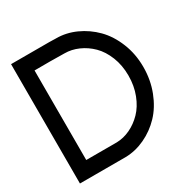

<svg xmlns="http://www.w3.org/2000/svg" viewBox="-178 -958 1092 1116"><g transform="rotate(-30 367.5 -400.5)"><path d="M155 -801Q106 -801 67 -801H43V0H143H146H348H349Q416 -1 480 -31Q544 -61 593 -112.5Q642 -164 671.5 -240Q701 -316 701 -403Q701 -490 670.5 -565.5Q640 -641 590 -691.5Q540 -742 476 -771Q412 -800 344 -800H343Q343 -800 337.5 -800Q332 -800 322 -800.5Q312 -801 298.5 -801Q285 -801 267.5 -801Q250 -801 232.5 -801Q215 -801 194.5 -801Q174 -801 155 -801ZM155 -701Q246 -702 343 -700Q390 -700 435.5 -680Q481 -660 518 -623.5Q555 -587 578 -529.5Q601 -472 601 -403Q601 -334 578.5 -276Q556 -218 519.5 -180.5Q483 -143 438.5 -122Q394 -101 348 -100H146H143V-701Q145 -701 149 -701Q153 -701 155 -701Z"/></g></svg>

Font: Serreria Sobria
Style: Medium
Weight: 500
Version: Version 001.000